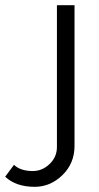

<svg xmlns="http://www.w3.org/2000/svg" viewBox="-145 -541 383 742"><path d="M-125 142 -91 96Q-66 120 -18 120Q18 120 46.5 93Q75 66 75 27V-521H143V23Q143 90 96.5 135.5Q50 181 -11 181Q-83 181 -125 142Z"/></svg>

Font: Raleway-v4020
Style: Regular
Weight: 400
Designer: Matt McInerney, Pablo Impallari, Rodrigo Fuenzalida
Foundry: Matt McInerney, Pablo Impallari, Rodrigo Fuenzalida
Version: Version 4.020;PS 004.020;hotconv 1.0.88;makeotf.lib2.5.64775